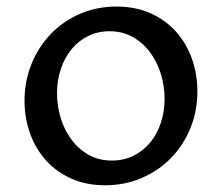

<svg xmlns="http://www.w3.org/2000/svg" viewBox="-20 -547 667 577"><path d="M295.9 9.8Q238.3 9.8 193.4 -10.7Q148.4 -31.2 117.4 -65.9Q86.4 -100.6 70.1 -146.7Q53.7 -192.9 53.7 -244.1Q53.7 -302.7 74.5 -354.2Q95.2 -405.8 132.1 -444.3Q168.9 -482.9 219.7 -505.1Q270.5 -527.3 330.1 -527.3Q388.2 -527.3 433.6 -506.6Q479 -485.8 510 -450.7Q541 -415.5 557.1 -369.4Q573.2 -323.2 573.2 -272.5Q573.2 -213.4 552.2 -161.9Q531.2 -110.4 494.1 -72.3Q457 -34.2 406.2 -12.2Q355.5 9.8 295.9 9.8ZM316.4 -64.5Q352.1 -64.5 381.1 -78.9Q410.2 -93.3 430.9 -118.2Q451.7 -143.1 463.1 -177Q474.6 -210.9 474.6 -250Q474.6 -288.6 463.4 -325Q452.1 -361.3 430.9 -389.9Q409.7 -418.5 378.9 -435.8Q348.1 -453.1 309.6 -453.1Q273.9 -453.1 244.9 -438.7Q215.8 -424.3 195.1 -399.2Q174.3 -374 162.8 -339.8Q151.4 -305.7 151.4 -266.6Q151.4 -228 162.6 -191.7Q173.8 -155.3 195.1 -127Q216.3 -98.6 246.8 -81.5Q277.3 -64.5 316.4 -64.5Z"/></svg>

Font: Proza Libre
Style: Regular
Weight: 400
Designer: Jasper de Waard
Foundry: Jasper de Waard
Version: Version 1.000; ttfautohint (v1.4.1.8-43bc)